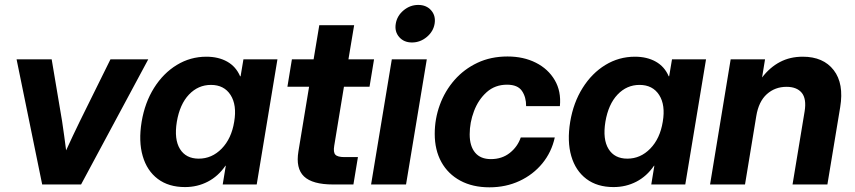

<svg xmlns="http://www.w3.org/2000/svg" viewBox="-20 -760 3522 791"><path d="M153.8 0 48.3 -515.6H192.9L235.8 -260.7Q240.2 -231 244.4 -200.7Q248.5 -170.4 252.4 -140.6Q266.1 -170.4 280.3 -200.7Q294.4 -231 309.1 -260.7L435.1 -515.6H590.8L314 0Z M742.2 10.7Q674.8 10.7 630.1 -22.9Q585.4 -56.6 567.9 -117.2Q550.3 -177.7 563.5 -258.3Q576.7 -337.4 614.7 -397.9Q652.8 -458.5 708.5 -492.4Q764.2 -526.4 830.1 -526.4Q879.9 -526.4 916 -506.1Q952.1 -485.8 969.2 -445.8H971.2L982.9 -515.6H1123L1037.6 0H897.5L910.2 -77.1H908.7Q878.9 -33.7 835.9 -11.5Q793 10.7 742.2 10.7ZM798.8 -106.4Q853 -106.4 893.3 -147.7Q933.6 -189 944.8 -258.3Q956.5 -327.1 929.9 -368.7Q903.3 -410.2 849.1 -410.2Q796.4 -410.2 758.5 -370.4Q720.7 -330.6 708.5 -258.3Q696.8 -186 721.4 -146.2Q746.1 -106.4 798.8 -106.4Z M1521 -515.6 1502.4 -402.8H1397L1356.9 -159.2Q1352.5 -132.8 1361.6 -122.8Q1370.6 -112.8 1399.4 -112.8H1454.6L1436 0H1352.5Q1267.1 0 1232.4 -33.2Q1197.8 -66.4 1209.5 -136.7L1253.4 -402.8H1164.1L1182.6 -515.6H1272L1295.4 -656.2H1439L1415.5 -515.6Z M1508.8 0 1594.2 -515.6H1738.3L1652.8 0ZM1677.2 -585Q1644 -585 1624.5 -607.4Q1605 -629.9 1610.4 -662.1Q1615.7 -694.8 1642.6 -717.3Q1669.4 -739.7 1703.1 -739.7Q1736.8 -739.7 1756.3 -717.3Q1775.9 -694.8 1770.5 -662.1Q1765.1 -629.9 1738 -607.4Q1710.9 -585 1677.2 -585Z M1996.6 11.7Q1927.2 11.7 1876.5 -15.6Q1825.7 -43 1798.3 -92.5Q1771 -142.1 1771 -208.5Q1771 -270.5 1792 -327.9Q1813 -385.3 1852.3 -430.2Q1891.6 -475.1 1946.8 -501.2Q2002 -527.3 2070.8 -527.3Q2136.7 -527.3 2187.5 -501.7Q2238.3 -476.1 2265.4 -429.9Q2292.5 -383.8 2286.6 -322.8H2147.5Q2147.9 -359.4 2130.4 -385.3Q2112.8 -411.1 2068.8 -411.1Q2019.5 -411.1 1985.1 -380.4Q1950.7 -349.6 1932.9 -302.5Q1915 -255.4 1915 -206.5Q1915 -158.2 1937.3 -131.3Q1959.5 -104.5 2002.4 -104.5Q2047.9 -104.5 2080.1 -129.9Q2112.3 -155.3 2125.5 -193.8H2265.6Q2252.4 -133.3 2214.4 -86.9Q2176.3 -40.5 2120.1 -14.4Q2064 11.7 1996.6 11.7Z M2507.8 10.7Q2440.4 10.7 2395.8 -22.9Q2351.1 -56.6 2333.5 -117.2Q2315.9 -177.7 2329.1 -258.3Q2342.3 -337.4 2380.4 -397.9Q2418.5 -458.5 2474.1 -492.4Q2529.8 -526.4 2595.7 -526.4Q2645.5 -526.4 2681.6 -506.1Q2717.8 -485.8 2734.9 -445.8H2736.8L2748.5 -515.6H2888.7L2803.2 0H2663.1L2675.8 -77.1H2674.3Q2644.5 -33.7 2601.6 -11.5Q2558.6 10.7 2507.8 10.7ZM2564.5 -106.4Q2618.7 -106.4 2658.9 -147.7Q2699.2 -189 2710.4 -258.3Q2722.2 -327.1 2695.6 -368.7Q2668.9 -410.2 2614.7 -410.2Q2562 -410.2 2524.2 -370.4Q2486.3 -330.6 2474.1 -258.3Q2462.4 -186 2487.1 -146.2Q2511.7 -106.4 2564.5 -106.4Z M3095.7 -281.7 3049.3 0H2905.3L2990.2 -515.6H3131.8L3119.6 -440.9Q3151.9 -482.9 3193.4 -504.6Q3234.9 -526.4 3287.1 -526.4Q3372.1 -526.4 3414.8 -470.9Q3457.5 -415.5 3441.4 -318.4L3388.7 0H3245.1L3294.9 -301.3Q3303.2 -353 3283 -377.7Q3262.7 -402.3 3220.2 -402.3Q3172.9 -402.3 3139.2 -372.1Q3105.5 -341.8 3095.7 -281.7Z"/></svg>

Font: Inter Display
Style: Bold Italic
Weight: 700
Italic angle: -9.39999°
Designer: Rasmus Andersson
Foundry: rsms
Version: Version 4.000;git-a52131595